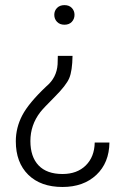

<svg xmlns="http://www.w3.org/2000/svg" viewBox="-20 -558 499 765"><path d="M269 -335.4Q268.1 -275.4 255.9 -246.6Q243.7 -217.8 197.8 -171.9Q151.9 -126 140.6 -111.3Q101.1 -60.1 101.1 3.9Q101.1 66.9 133.8 101.1Q166.5 135.3 229 135.3Q287.1 135.3 321.8 101.1Q356.4 66.9 357.4 9.8H416Q415 90.8 363.8 138.9Q312.5 187 229 187Q142.1 187 92.5 138.2Q43 89.4 43 4.9Q43 -49.3 68.8 -98.6Q94.7 -147.9 164.6 -213.9Q206.1 -248.5 209.5 -301.8L210.4 -335.4ZM276.9 -499Q276.9 -482.4 266.1 -470.9Q255.4 -459.5 236.8 -459.5Q218.3 -459.5 207.3 -470.9Q196.3 -482.4 196.3 -499Q196.3 -515.1 207.3 -526.4Q218.3 -537.6 236.8 -537.6Q255.4 -537.6 266.1 -526.4Q276.9 -515.1 276.9 -499Z"/></svg>

Font: SteelSelectRoboto
Style: Regular
Weight: 300
Designer: Google
Version: Version 2.137; 2017